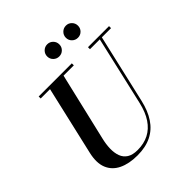

<svg xmlns="http://www.w3.org/2000/svg" viewBox="-256 -1132 1315 1315"><g transform="rotate(-45 402.0 -474.0)"><path d="M316 14.5Q234.5 14.5 178.5 -12.5Q122.5 -39.5 100.2 -93.8Q78 -148 97 -230L217 -750H348L228 -240Q216.5 -193 215.5 -151.8Q214.5 -110.5 226.2 -78.8Q238 -47 266.2 -29Q294.5 -11 342.5 -11Q403.5 -11 450.5 -35Q497.5 -59 530 -107.5Q562.5 -156 579.5 -230L699 -750H719L599 -230Q581 -151.5 544.8 -96.8Q508.5 -42 451.8 -13.8Q395 14.5 316 14.5ZM122 -730.5V-750H443V-730.5ZM599.5 -730.5V-750H803.5V-730.5ZM597 -844Q572.5 -844 555.2 -861Q538 -878 538 -902.5Q538 -927 555.2 -944.2Q572.5 -961.5 597 -961.5Q621.5 -961.5 638.5 -944.2Q655.5 -927 655.5 -902.5Q655.5 -878 638.5 -861Q621.5 -844 597 -844ZM416 -844Q391.5 -844 374.2 -861Q357 -878 357 -902.5Q357 -927 374.2 -944.2Q391.5 -961.5 416 -961.5Q440.5 -961.5 457.5 -944.2Q474.5 -927 474.5 -902.5Q474.5 -878 457.5 -861Q440.5 -844 416 -844Z"/></g></svg>

Font: Bodoni Moda 11pt SemiBold
Style: Italic
Weight: 600
Italic angle: -13°
Designer: Owen Earl
Foundry: indestructible type
Version: Version 2.004